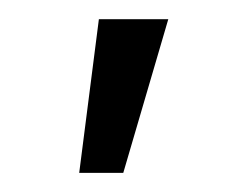

<svg xmlns="http://www.w3.org/2000/svg" viewBox="-20 -769 255 200"><path d="M83 -749H155.3L108.4 -588.9H62.5Z"/></svg>

Font: Pretendard JP Light
Style: Regular
Weight: 300
Designer: Base glyphs from Inter by Rasmus Andersson; Hangeul glyphs from Noto Sans CJK(Source Han Sans) by Jang Soo-young and Kan
Foundry: Kil Hyung-jin
Version: Version 1.309